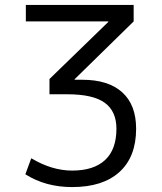

<svg xmlns="http://www.w3.org/2000/svg" viewBox="-20 -750 660 780"><path d="M85 -730H523V-663L283 -428V-426H314Q420 -426 476.5 -375Q533 -324 533 -227Q533 -113 465.5 -51.5Q398 10 273 10Q165 10 83 -42L107 -107Q191 -57 273 -57Q361 -57 407 -100Q453 -143 453 -227Q453 -298 405.5 -332.5Q358 -367 254 -367H181V-429L420 -661V-663H85Z"/></svg>

Font: M PLUS 1p
Style: Regular
Weight: 400
Version: Version 1.062